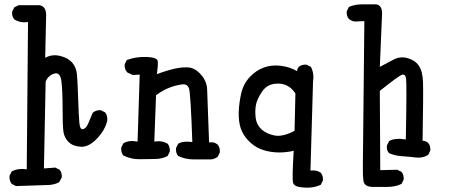

<svg xmlns="http://www.w3.org/2000/svg" viewBox="-20 -719 2040 873"><path d="M52.7 127 33.2 117.2Q21.5 101.6 23.4 80.1L33.2 60.5Q62.5 44.9 101.6 50.8L107.4 -619.1Q72.3 -613.3 44.9 -630.9Q33.2 -644.5 35.2 -666L44.9 -685.5L64.5 -695.3H160.2Q193.4 -689.5 189.5 -638.7L185.5 -456.1Q216.8 -473.6 252.9 -464.8Q289.1 -456.1 308.1 -434.6Q327.1 -413.1 330.1 -378.9Q333 -344.7 335.4 -269Q337.9 -193.4 340.8 -160.6Q343.8 -127.9 357.9 -131.8Q372.1 -135.7 380.9 -157.2Q389.6 -178.7 401.4 -206.1Q417 -219.7 438.5 -217.8L458 -208Q469.7 -192.4 467.8 -170.9Q458 -127.9 420.9 -88.9Q383.8 -49.8 347.7 -51.8Q311.5 -53.7 292 -73.2Q272.5 -92.8 268.6 -119.1Q264.6 -145.5 264.6 -225.6Q264.6 -305.7 259.3 -349.1Q253.9 -392.6 226.6 -384.3Q199.2 -376 187.5 -347.7L179.7 46.9L231.4 43L251 52.7Q262.7 66.4 260.7 87.9L249 109.4Q227.5 121.1 201.7 122.1Q175.8 123 52.7 127Z M862.3 5.9Q823.2 5.9 790 -9.8Q778.3 -23.4 780.3 -45.9L790 -65.4Q811.5 -79.1 854.5 -73.2Q846.7 -295.9 839.4 -316.9Q832 -337.9 809.1 -335.4Q786.1 -333 755.4 -322.3Q724.6 -311.5 689.5 -286.1L681.6 -75.2Q716.8 -81.1 742.2 -65.4Q753.9 -51.8 752 -29.3L742.2 -9.8Q716.8 3.9 685.5 3.9Q654.3 3.9 616.2 4.9Q578.1 5.9 541 -11.7Q529.3 -25.4 531.2 -47.9L541 -67.4Q566.4 -83 605.5 -75.2L615.2 -379.9L584 -377.9L558.6 -389.6Q544.9 -405.3 546.9 -426.8L556.6 -446.3Q599.6 -461.9 647.5 -460Q695.3 -458 697.3 -440.4Q699.2 -422.9 693.4 -381.8Q734.4 -397.5 772 -406.2Q809.6 -415 838.9 -412.1Q868.2 -409.2 894.5 -378.9Q920.9 -348.6 921.9 -310.5Q922.9 -272.5 930.7 -71.3Q954.1 -75.2 969.7 -61.5Q981.4 -47.9 979.5 -25.4L969.7 -5.9Q956.1 3.9 940.4 5.9Z M1352.5 132.8Q1317.4 129.9 1312.5 111.8Q1307.6 93.8 1315.4 -33.2Q1270.5 -23.4 1231.9 -26.4Q1193.4 -29.3 1163.1 -42Q1132.8 -54.7 1108.4 -80.6Q1084 -106.4 1074.2 -136.7Q1064.5 -167 1065.4 -207Q1066.4 -247.1 1076.2 -292Q1085.9 -336.9 1115.2 -368.2Q1144.5 -399.4 1179.7 -412.1Q1214.8 -424.8 1256.3 -419.9Q1297.9 -415 1331.1 -395.5Q1331.1 -407.2 1338.9 -415Q1352.5 -426.8 1374 -424.8L1393.6 -415Q1409.2 -385.7 1403.3 -346.7L1391.6 56.6Q1418.9 52.7 1438.5 66.4Q1450.2 80.1 1448.2 101.6L1438.5 121.1Q1401.4 138.7 1352.5 132.8ZM1319.3 -124 1323.2 -293.9Q1294.9 -337.9 1246.1 -338.9Q1197.3 -339.8 1172.9 -304.2Q1148.4 -268.6 1143.6 -241.2Q1138.7 -213.9 1142.6 -182.6Q1146.5 -151.4 1168.9 -130.9Q1191.4 -110.4 1228 -103Q1264.6 -95.7 1319.3 -124Z M1673.8 130.9Q1636.7 129.9 1632.8 104Q1628.9 78.1 1629.9 30.3Q1630.9 -17.6 1636.7 -623L1593.8 -621.1Q1578.1 -623 1566.4 -632.8Q1554.7 -646.5 1556.6 -668L1566.4 -687.5Q1593.8 -699.2 1625 -699.2Q1656.2 -699.2 1687.5 -699.2Q1720.7 -698.2 1716.8 -646.5L1707 -415Q1740.2 -432.6 1770 -448.2Q1799.8 -463.9 1833.5 -454.6Q1867.2 -445.3 1884.3 -420.4Q1901.4 -395.5 1903.3 -347.2Q1905.3 -298.8 1901.4 -79.1Q1915 -79.1 1926.8 -69.3Q1938.5 -55.7 1936.5 -34.2L1926.8 -14.6Q1901.4 1 1870.1 -2.9Q1838.9 -6.8 1807.6 -8.8Q1776.4 -10.7 1749 -22.5Q1736.3 -36.1 1739.3 -57.6L1749 -77.1Q1772.5 -92.8 1825.2 -85Q1830.1 -341.8 1826.2 -363.3Q1822.3 -384.8 1806.2 -378.4Q1790 -372.1 1707 -305.7L1709 54.7L1786.1 52.7L1805.7 62.5Q1817.4 76.2 1815.4 97.7L1805.7 117.2Q1776.4 130.9 1741.7 130.9Q1707 130.9 1673.8 130.9Z"/></svg>

Font: JasonHandwriting4
Style: Regular
Weight: 400
Version: Version 1.01.21